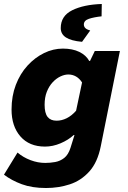

<svg xmlns="http://www.w3.org/2000/svg" viewBox="-22 -756 642 964"><path d="M209 188Q139 188 87.5 169Q36 150 -2 121L66 10Q94 34 131 48Q168 62 205 62Q230 62 255 57.5Q280 53 300.5 37Q321 21 332 -14L352 -78H348Q321 -53 282 -36.5Q243 -20 204 -20Q125 -20 80.5 -71Q36 -122 36 -206Q36 -274 57.5 -330Q79 -386 116 -426.5Q153 -467 199 -489.5Q245 -512 294 -512Q342 -512 376 -495.5Q410 -479 426 -450H430L454 -500H580L484 -22Q468 59 426.5 105Q385 151 328.5 169.5Q272 188 209 188ZM262 -150Q288 -150 313 -162.5Q338 -175 360 -200L390 -342Q377 -362 359.5 -372Q342 -382 321 -382Q302 -382 281 -372Q260 -362 242 -342.5Q224 -323 213 -295Q202 -267 202 -230Q202 -188 217 -169Q232 -150 262 -150ZM390 -546Q335 -551 309 -568Q283 -585 283 -615Q283 -676 340.5 -704.5Q398 -733 489 -736L488 -674Q450 -670 424.5 -661.5Q399 -653 399 -633Q399 -623 406 -615.5Q413 -608 431 -603Z"/></svg>

Font: Source Code Pro ExtraLight Black
Style: Italic
Weight: 900
Italic angle: -11°
Monospace: yes
Version: Version 1.016;hotconv 1.0.116;makeotfexe 2.5.65601